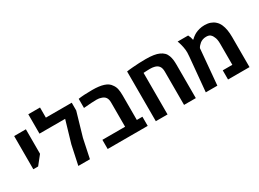

<svg xmlns="http://www.w3.org/2000/svg" viewBox="-33 -1426 2822 2091"><g transform="rotate(-30 1378.5 -380.0)"><path d="M71.8 -213.9V-631.3H219.2V-323.2L132.3 -213.9Z M514.2 0 565.9 -241.7 646.5 -516.1H323.7V-759.8H471.2V-632.3H796.4V-534.7L710.4 -238.8L660.2 0Z M883.3 0V-115.2H1168.9V-419.4Q1168.9 -460.9 1152.6 -484.1Q1136.2 -507.3 1103.5 -516.6Q1079.6 -525.9 1044.9 -525.9Q1016.1 -525.9 978 -523.4Q939.9 -521 883.3 -516.1V-630.9Q947.8 -641.1 1057.1 -641.1Q1146 -641.1 1200.2 -623.5Q1256.3 -605.5 1280.3 -567.4Q1301.8 -540 1309.1 -505.9Q1316.4 -471.7 1316.4 -425.3V-115.2H1386.7V0Z M1488.8 0V-625.5Q1504.4 -627.9 1522.9 -629.9Q1541.5 -631.8 1564 -633.8Q1648.9 -641.1 1731 -641.1Q1841.8 -641.1 1897 -615.2Q1926.8 -601.6 1946 -582.5Q1965.3 -563.5 1976.1 -533.2Q1984.9 -508.3 1988.3 -481.7Q1991.7 -455.1 1991.7 -419.4V0H1843.8V-419.4Q1843.8 -463.9 1825.2 -488.3Q1806.6 -512.7 1769.5 -520.5Q1749 -525.9 1717.3 -525.9Q1700.7 -525.9 1680.7 -524.9Q1660.6 -523.9 1636.2 -522.5V0Z M2117.2 0 2156.7 -426.8Q2159.7 -457 2159.7 -476.6Q2159.7 -511.2 2152.3 -547.9Q2150.4 -560.5 2145.3 -578.1Q2140.1 -595.7 2136.7 -607.9Q2134.8 -614.3 2132.6 -620.1Q2130.4 -626 2127.9 -632.3H2260.3Q2277.8 -598.6 2282.7 -566.9H2289.6Q2296.4 -576.2 2316.2 -591.1Q2335.9 -606 2354.5 -615.2Q2374 -625 2404.3 -633.1Q2434.6 -641.1 2470.2 -641.1Q2510.7 -641.1 2543.2 -629.4Q2575.7 -617.7 2598.1 -596.7Q2612.3 -584.5 2622.3 -569.8Q2632.3 -555.2 2639.6 -538.6Q2667 -476.6 2667 -378.9V0H2397V-115.2H2517.6V-378.9Q2517.6 -439 2501 -469.2Q2492.7 -492.2 2474.9 -507.6Q2457 -522.9 2422.4 -522.9Q2397.5 -522.9 2377.7 -515.6Q2357.9 -508.3 2343.8 -497.1Q2316.4 -474.6 2302.7 -449.2L2262.7 0Z"/></g></svg>

Font: Open Sans
Style: Bold
Weight: 700
Designer: Monotype Design Team
Foundry: Monotype Imaging Inc.
Version: Version 3.000; ttfautohint (v1.8.4)